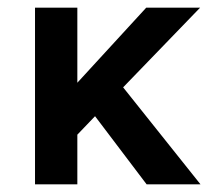

<svg xmlns="http://www.w3.org/2000/svg" viewBox="-20 -479 556 499"><path d="M71 0V-459H181V-264L360 -459H500L300 -252L501 0H361L227 -177L181 -129V0Z"/></svg>

Font: Alata
Style: Regular
Weight: 400
Designer: Spyros Zevelakis, Eben Sorkin
Foundry: Spyros Zevelakis
Version: Version 1.005; ttfautohint (v1.8.4.7-5d5b)